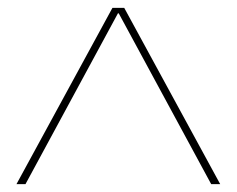

<svg xmlns="http://www.w3.org/2000/svg" viewBox="-20 -750 604 490"><path d="M22 -280 267 -730H297L542 -280H519L283 -716H281L45 -280Z"/></svg>

Font: M PLUS 1 Thin Thin
Style: Regular
Weight: 250
Version: Version 1.001